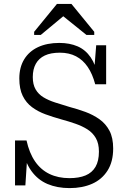

<svg xmlns="http://www.w3.org/2000/svg" viewBox="-20 -947 651 984"><path d="M336 -34Q385 -34 418.5 -48Q452 -62 469.5 -92Q487 -122 487 -170Q487 -212 471 -239.5Q455 -267 428 -284Q401 -301 366.5 -313Q332 -325 295 -335Q252 -347 213.5 -361Q175 -375 144.5 -397.5Q114 -420 96.5 -455.5Q79 -491 79 -545Q79 -602 104 -643Q129 -684 175 -705.5Q221 -727 284 -727Q337 -727 377.5 -709.5Q418 -692 444.5 -653.5Q471 -615 483 -553L462 -576L473 -715H524V-515H468Q454 -568 429.5 -604Q405 -640 369.5 -658.5Q334 -677 287 -677Q240 -677 209.5 -662.5Q179 -648 163.5 -620Q148 -592 148 -552Q148 -514 162.5 -489Q177 -464 202.5 -448.5Q228 -433 262 -422Q296 -411 336 -399Q378 -388 417.5 -373.5Q457 -359 489.5 -336Q522 -313 541 -277Q560 -241 560 -186Q560 -118 531 -72.5Q502 -27 452 -5Q402 17 337 17Q273 17 223.5 -4Q174 -25 141 -70.5Q108 -116 95 -189L121 -164L110 3H57V-227H116Q130 -163 159.5 -120Q189 -77 233.5 -55.5Q278 -34 336 -34ZM346 -927H272L155 -784V-768H189L331 -886L279 -884L423 -768H463V-784Z"/></svg>

Font: Roboto Serif SemiCondensed Light
Style: Regular
Weight: 300
Width: 4
Designer: Greg Gazdowicz
Foundry: Commercial Type
Version: Version 1.007